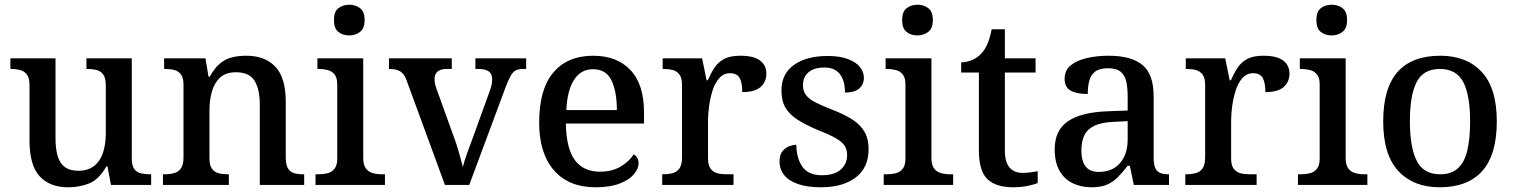

<svg xmlns="http://www.w3.org/2000/svg" viewBox="-20 -783 6411 813"><path d="M269 10Q190 10 147.5 -37Q105 -84 105 -187V-422Q105 -452 94.5 -466.5Q84 -481 66.5 -486Q49 -491 27 -491H24V-536H215V-198Q215 -155 223.5 -124Q232 -93 253.5 -76.5Q275 -60 312 -60Q352 -60 378 -80Q404 -100 416 -136Q428 -172 428 -219V-421Q428 -452 417.5 -467Q407 -482 389 -486.5Q371 -491 349 -491H346V-536H538V-111Q538 -82 548.5 -67.5Q559 -53 577 -49Q595 -45 616 -45H620V0H450L435 -78H430Q399 -23 358 -6.5Q317 10 269 10Z M670 0V-45H676Q699 -45 717.5 -50Q736 -55 746.5 -70.5Q757 -86 757 -116V-424Q757 -453 746.5 -467.5Q736 -482 718.5 -486.5Q701 -491 679 -491H675V-536H850L863 -458H868Q889 -496 912.5 -515Q936 -534 963.5 -540.5Q991 -547 1023 -547Q1102 -547 1146 -500.5Q1190 -454 1190 -352V-117Q1190 -86 1199 -70.5Q1208 -55 1224.5 -50Q1241 -45 1263 -45H1268V0H1080V-341Q1080 -406 1057.5 -441.5Q1035 -477 979 -477Q937 -477 912.5 -455Q888 -433 877.5 -396Q867 -359 867 -317V-111Q867 -83 877.5 -68.5Q888 -54 905.5 -49.5Q923 -45 945 -45H949V0Z M1316 0V-45H1329Q1349 -45 1367 -49.5Q1385 -54 1396.5 -68.5Q1408 -83 1408 -111V-425Q1408 -454 1396.5 -468Q1385 -482 1367 -486.5Q1349 -491 1329 -491H1324V-536H1518V-115Q1518 -85 1529 -70Q1540 -55 1558.5 -50Q1577 -45 1597 -45H1610V0ZM1459 -633Q1431 -633 1412.5 -648Q1394 -663 1394 -698Q1394 -734 1413 -748.5Q1432 -763 1459 -763Q1485 -763 1504.5 -748.5Q1524 -734 1524 -698Q1524 -663 1504.5 -648Q1485 -633 1459 -633Z M1703 -439Q1696 -460 1686 -471Q1676 -482 1662 -486.5Q1648 -491 1627 -491V-536H1893V-491H1872Q1847 -491 1833.5 -480.5Q1820 -470 1820 -447Q1820 -438 1822 -428.5Q1824 -419 1828 -408L1896 -219Q1905 -196 1913.5 -169.5Q1922 -143 1928.5 -118.5Q1935 -94 1940 -76Q1945 -98 1958.5 -135.5Q1972 -173 1984 -205L2055 -401Q2060 -414 2062 -426Q2064 -438 2064 -447Q2064 -471 2049 -481Q2034 -491 2006 -491H1993V-536H2208V-491H2194Q2177 -491 2165 -485.5Q2153 -480 2143 -463Q2133 -446 2121 -414L1967 0H1864Z M2502 10Q2388 10 2325.5 -62Q2263 -134 2263 -264Q2263 -405 2323 -476Q2383 -547 2492 -547Q2592 -547 2649.5 -486.5Q2707 -426 2707 -307V-260H2376Q2378 -153 2414.5 -104.5Q2451 -56 2520 -56Q2572 -56 2608.5 -78Q2645 -100 2663 -129Q2672 -125 2678 -115Q2684 -105 2684 -91Q2684 -69 2664.5 -45.5Q2645 -22 2604.5 -6Q2564 10 2502 10ZM2592 -317Q2592 -396 2569 -443Q2546 -490 2491 -490Q2440 -490 2411 -445.5Q2382 -401 2378 -317Z M2784 0V-45H2787Q2810 -45 2828.5 -50Q2847 -55 2857.5 -70.5Q2868 -86 2868 -117V-423Q2868 -453 2857 -467.5Q2846 -482 2828.5 -486.5Q2811 -491 2789 -491H2786V-536H2953L2972 -443H2977Q2990 -473 3005.5 -496.5Q3021 -520 3046.5 -533.5Q3072 -547 3115 -547Q3171 -547 3198 -527Q3225 -507 3225 -471Q3225 -436 3200.5 -414.5Q3176 -393 3123 -393Q3123 -434 3111.5 -453.5Q3100 -473 3071 -473Q3044 -473 3025.5 -452Q3007 -431 2997 -399Q2987 -367 2982.5 -333Q2978 -299 2978 -273V-112Q2978 -83 2989 -68.5Q3000 -54 3017.5 -49.5Q3035 -45 3057 -45H3086V0Z M3456 10Q3400 10 3361 -3Q3322 -16 3301.5 -40.5Q3281 -65 3281 -99Q3281 -128 3293.5 -143Q3306 -158 3322.5 -164Q3339 -170 3352 -170Q3352 -115 3377 -78Q3402 -41 3460 -41Q3513 -41 3540 -65Q3567 -89 3567 -126Q3567 -150 3556.5 -166Q3546 -182 3519.5 -197.5Q3493 -213 3444 -232Q3392 -254 3357.5 -276Q3323 -298 3306 -327Q3289 -356 3289 -400Q3289 -471 3342.5 -508.5Q3396 -546 3484 -546Q3536 -546 3570.5 -533Q3605 -520 3621.5 -499Q3638 -478 3638 -454Q3638 -425 3618 -408Q3598 -391 3558 -391Q3558 -441 3536.5 -469Q3515 -497 3471 -497Q3426 -497 3403 -476.5Q3380 -456 3380 -422Q3380 -398 3392.5 -381Q3405 -364 3433 -349.5Q3461 -335 3508 -317Q3559 -297 3592 -275Q3625 -253 3641.5 -223.5Q3658 -194 3658 -152Q3658 -73 3603.5 -31.5Q3549 10 3456 10Z M3722 0V-45H3735Q3755 -45 3773 -49.5Q3791 -54 3802.5 -68.5Q3814 -83 3814 -111V-425Q3814 -454 3802.5 -468Q3791 -482 3773 -486.5Q3755 -491 3735 -491H3730V-536H3924V-115Q3924 -85 3935 -70Q3946 -55 3964.5 -50Q3983 -45 4003 -45H4016V0ZM3865 -633Q3837 -633 3818.5 -648Q3800 -663 3800 -698Q3800 -734 3819 -748.5Q3838 -763 3865 -763Q3891 -763 3910.5 -748.5Q3930 -734 3930 -698Q3930 -663 3910.5 -648Q3891 -633 3865 -633Z M4271 10Q4197 10 4161 -24.5Q4125 -59 4125 -146V-476H4050V-519Q4071 -519 4094 -528Q4117 -537 4133 -554Q4150 -571 4161 -596.5Q4172 -622 4179 -659H4235V-536H4365V-476H4235V-146Q4235 -97 4254.5 -74Q4274 -51 4309 -51Q4327 -51 4342.5 -53Q4358 -55 4374 -58V-8Q4361 -2 4332 4Q4303 10 4271 10Z M4601 10Q4557 10 4521.5 -7.5Q4486 -25 4466 -60.5Q4446 -96 4446 -151Q4446 -231 4502 -269.5Q4558 -308 4673 -312L4755 -315V-373Q4755 -409 4749.5 -436Q4744 -463 4726 -478.5Q4708 -494 4671 -494Q4636 -494 4617.5 -480Q4599 -466 4592.5 -441.5Q4586 -417 4586 -385Q4538 -385 4513 -399.5Q4488 -414 4488 -449Q4488 -485 4513.5 -506Q4539 -527 4581.5 -537Q4624 -547 4675 -547Q4770 -547 4817.5 -508Q4865 -469 4865 -375V-117Q4865 -89 4871 -73.5Q4877 -58 4891 -51.5Q4905 -45 4927 -45H4930V0H4781L4764 -81H4755Q4734 -54 4714 -33.5Q4694 -13 4668 -1.5Q4642 10 4601 10ZM4633 -55Q4671 -55 4698 -71.5Q4725 -88 4740 -119Q4755 -150 4755 -191V-270L4696 -267Q4644 -265 4614 -250.5Q4584 -236 4571.5 -210Q4559 -184 4559 -146Q4559 -116 4567 -95.5Q4575 -75 4591.5 -65Q4608 -55 4633 -55Z M4999 0V-45H5002Q5025 -45 5043.5 -50Q5062 -55 5072.5 -70.5Q5083 -86 5083 -117V-423Q5083 -453 5072 -467.5Q5061 -482 5043.5 -486.5Q5026 -491 5004 -491H5001V-536H5168L5187 -443H5192Q5205 -473 5220.5 -496.5Q5236 -520 5261.5 -533.5Q5287 -547 5330 -547Q5386 -547 5413 -527Q5440 -507 5440 -471Q5440 -436 5415.5 -414.5Q5391 -393 5338 -393Q5338 -434 5326.5 -453.5Q5315 -473 5286 -473Q5259 -473 5240.5 -452Q5222 -431 5212 -399Q5202 -367 5197.5 -333Q5193 -299 5193 -273V-112Q5193 -83 5204 -68.5Q5215 -54 5232.5 -49.5Q5250 -45 5272 -45H5301V0Z M5476 0V-45H5489Q5509 -45 5527 -49.5Q5545 -54 5556.5 -68.5Q5568 -83 5568 -111V-425Q5568 -454 5556.5 -468Q5545 -482 5527 -486.5Q5509 -491 5489 -491H5484V-536H5678V-115Q5678 -85 5689 -70Q5700 -55 5718.5 -50Q5737 -45 5757 -45H5770V0ZM5619 -633Q5591 -633 5572.5 -648Q5554 -663 5554 -698Q5554 -734 5573 -748.5Q5592 -763 5619 -763Q5645 -763 5664.5 -748.5Q5684 -734 5684 -698Q5684 -663 5664.5 -648Q5645 -633 5619 -633Z M6076 10Q5965 10 5901 -59Q5837 -128 5837 -269Q5837 -410 5898 -478.5Q5959 -547 6079 -547Q6190 -547 6254 -478.5Q6318 -410 6318 -269Q6318 -128 6256.5 -59Q6195 10 6076 10ZM6078 -45Q6125 -45 6153 -70Q6181 -95 6193 -145.5Q6205 -196 6205 -269Q6205 -380 6176 -435.5Q6147 -491 6077 -491Q6007 -491 5978.5 -435.5Q5950 -380 5950 -269Q5950 -159 5979 -102Q6008 -45 6078 -45Z"/></svg>

Font: Noto Serif Gujarati Medium
Style: Regular
Weight: 500
Version: Version 2.102